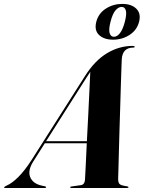

<svg xmlns="http://www.w3.org/2000/svg" viewBox="-82 -938 717 958"><path d="M84.5 -133Q55.5 -87.5 68.5 -54.8Q81.5 -22 125.5 -12L142 -8.5Q148 -7 148 -4Q148 0 141.5 0H-55.5Q-61.5 0 -61.5 -3Q-61.5 -6 -49 -12Q-22.5 -23 9.8 -55.2Q42 -87.5 75 -139L342 -558.5Q391 -636 452 -672.5Q513 -709 580 -709Q590 -709 590 -704.5Q590 -700.5 583.5 -700.5Q528.5 -700.5 525.5 -641Q525 -630.5 523.8 -596Q522.5 -561.5 521 -511.5Q519.5 -461.5 517.8 -404Q516 -346.5 514.2 -288.5Q512.5 -230.5 511.2 -180.2Q510 -130 509 -95.2Q508 -60.5 507.5 -49Q507 -28 514.2 -20.2Q521.5 -12.5 551 -8.5Q559 -7.5 559 -4Q559 0 552 0H274Q268.5 0 268.5 -3.5Q268.5 -7 274 -7.5L320.5 -14Q331.5 -15.5 336.5 -23Q341.5 -30.5 342 -40.5Q343 -57 345.5 -107.2Q348 -157.5 351 -223H141.5ZM348.5 -549 148 -233.5H351.5Q355 -299.5 358.5 -368.5Q362 -437.5 364.5 -494.2Q367 -551 368.5 -579.5Q361.5 -568.5 348.5 -549ZM482 -740Q437 -740 412.2 -763.5Q387.5 -787 398.5 -829.5Q409.5 -871.5 446.2 -895Q483 -918.5 528 -918.5Q574 -918.5 598.2 -894.5Q622.5 -870.5 612 -829.5Q601.5 -788 564.8 -764Q528 -740 482 -740ZM525 -903.5Q509 -903.5 494.2 -886.2Q479.5 -869 469.5 -829.5Q459.5 -791 465 -772.8Q470.5 -754.5 486.5 -754.5Q502.5 -754.5 516.8 -773Q531 -791.5 541 -829.5Q551 -868.5 545.8 -886Q540.5 -903.5 525 -903.5Z"/></svg>

Font: Fraunces 144pt
Style: Bold Italic
Weight: 700
Italic angle: -16°
Version: Version 1.000;[b76b70a41]